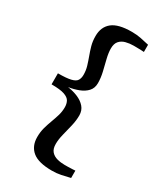

<svg xmlns="http://www.w3.org/2000/svg" viewBox="-229 -900 976 1132"><g transform="rotate(30 259.0 -333.5)"><path d="M320.5 138.5Q229 138.5 188 104.8Q147 71 147 9.5Q147 -25 155.2 -54.8Q163.5 -84.5 173.8 -111.8Q184 -139 192.2 -166.2Q200.5 -193.5 200.5 -223.5Q200.5 -246.5 191.2 -264Q182 -281.5 153.2 -291.5Q124.5 -301.5 65 -301.5V-376.5Q124.5 -376.5 153.2 -383.8Q182 -391 191.2 -406.2Q200.5 -421.5 200.5 -444Q200.5 -474 192.2 -501.5Q184 -529 173.8 -556.5Q163.5 -584 155.2 -613.5Q147 -643 147 -678Q147 -740 188 -773.2Q229 -806.5 320.5 -806.5Q353.5 -806.5 382 -801Q410.5 -795.5 441 -788V-739Q434.5 -740 420.2 -740.2Q406 -740.5 391.8 -740.8Q377.5 -741 370.5 -741Q343 -741 318 -734.5Q293 -728 277.5 -710.5Q262 -693 262 -660Q262 -630 271.2 -593Q280.5 -556 289.5 -517.5Q298.5 -479 298.5 -444Q298.5 -410 278.5 -388.2Q258.5 -366.5 226.2 -354Q194 -341.5 157.5 -336Q194 -331 226.2 -317.5Q258.5 -304 278.5 -281Q298.5 -258 298.5 -224Q298.5 -189.5 289.5 -151.5Q280.5 -113.5 271.2 -77Q262 -40.5 262 -10Q262 23.5 277.5 41Q293 58.5 317.8 65Q342.5 71.5 370.5 71.5Q378 71.5 392.2 71.2Q406.5 71 420.5 70.2Q434.5 69.5 441 69V119Q410.5 126.5 382 132.5Q353.5 138.5 320.5 138.5Z"/></g></svg>

Font: Merriweather 20pt SemiBold
Style: Regular
Weight: 600
Version: Version 2.100